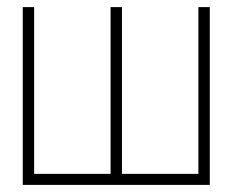

<svg xmlns="http://www.w3.org/2000/svg" viewBox="-20 -520 655 540"><path d="M538 -500V-31H323V-500H291V-31H76V-500H44V0H570V-500Z"/></svg>

Font: Advent Pro ExtraLight
Style: Regular
Weight: 250
Version: Version 3.000